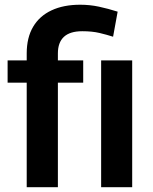

<svg xmlns="http://www.w3.org/2000/svg" viewBox="-20 -780 637 800"><path d="M221.2 0H91.3V-557.6Q91.3 -623 117.9 -668.2Q144.5 -713.4 194.6 -736.8Q244.6 -760.3 314 -760.3Q354.5 -760.3 392.3 -752.2Q430.2 -744.1 470.2 -731.4L451.2 -627Q425.3 -635.3 394.8 -642.6Q364.3 -649.9 322.8 -649.9Q271.5 -649.9 246.3 -626.5Q221.2 -603 221.2 -557.6ZM326.7 -528.3V-435.5H11.7V-528.3ZM530.8 -528.3V0H401.4V-528.3Z"/></svg>

Font: Roboto SemiBold
Style: Regular
Weight: 600
Designer: Christian Robertson
Foundry: Google
Version: Version 3.009; 2024